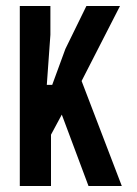

<svg xmlns="http://www.w3.org/2000/svg" viewBox="-20 -620 456 640"><path d="M46 0V-600H148V-504L136 -337H154L198 -457L268 -600H380L252 -350L386 0H275L186 -238L150 -171V0Z"/></svg>

Font: Big Shoulders Display
Style: Bold
Weight: 700
Designer: Patric King
Foundry: XO Type Co
Version: Version 1.000; ttfautohint (v1.8.2)